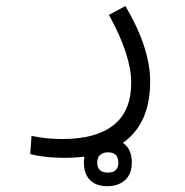

<svg xmlns="http://www.w3.org/2000/svg" viewBox="-20 -310 626 648"><path d="M197.8 222.7Q131.3 222.7 82 210L86.4 148.9Q113.8 153.8 136.2 156.5Q158.7 159.2 189.9 159.2Q304.7 159.2 363.8 111.8Q422.9 64.5 422.9 -31.2Q422.9 -76.2 404.3 -133.5Q385.7 -190.9 347.7 -259.8L403.3 -289.6Q486.8 -148.4 486.8 -34.7Q486.8 91.8 413.6 157.2Q340.3 222.7 197.8 222.7ZM342.3 318.4Q304.2 318.4 283.7 297.6Q263.2 276.9 263.2 238.3Q263.2 200.2 286.4 179.2Q309.6 158.2 344.7 158.2Q380.4 158.2 402.6 178.5Q424.8 198.7 424.8 238.3Q424.8 278.3 401.6 298.3Q378.4 318.4 342.3 318.4ZM343.3 272.5Q379.4 272.5 379.4 239.3Q379.4 204.1 344.7 204.1Q328.1 204.1 318.1 212.6Q308.1 221.2 308.1 238.3Q308.1 272.5 343.3 272.5Z"/></svg>

Font: CaskaydiaMono NF Light
Style: Regular
Weight: 300
Designer: Aaron Bell
Foundry: Saja Typeworks
Version: Version 2111.001; ttfautohint (v1.8.4);Nerd Fonts 3.1.1